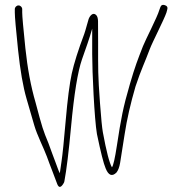

<svg xmlns="http://www.w3.org/2000/svg" viewBox="-20 -708 748 778"><path d="M40 -671V-657C40 -640.6 44.4 -590.4 53.1 -506.6C61.9 -422.8 73.4 -356.5 87.6 -307.9C101.9 -259.3 112.3 -223.3 118.9 -200C130.1 -160.6 158.1 -106.1 170 -73.5C184.2 -33.4 198.5 0 212 38C218.1 53.2 226.1 53 236 37.5C239.2 32.5 240.8 29 240.8 27C249.6 -19.6 258.6 -93.6 268 -195C280.2 -327 295 -418 312.4 -468C328.3 -513.6 341.1 -547.7 353.6 -592V-488.2C353.6 -418 362.3 -226.2 372.8 -165C388.1 -91.3 399.8 -45 408 -26C419.6 3 434.3 8.7 452 -9C458.8 -17.5 463.7 -30.5 466.7 -47.9C469.7 -65.3 475.8 -104 485 -163.9C494.1 -223.8 508.9 -288.5 529.2 -358C553 -429.5 566.8 -454.6 586.9 -509C596.9 -536 644.8 -628.5 654.4 -657L657.4 -668C660.6 -677.6 657.5 -684 648.1 -687.1C638.7 -690.2 632.4 -687.2 629.4 -678L625.4 -667C618 -640 568.9 -545.5 559.4 -521C537.9 -465.7 527.7 -440.5 506.4 -367.5C478.5 -272.1 470.3 -226.8 453.7 -118.2C445.8 -66.3 439.1 -36.9 433.6 -30C423.4 -47 411.1 -94.3 396.8 -172C393.6 -189.3 389.7 -228.7 385.2 -290C376.6 -407 377.6 -423.9 377.6 -537.5C377.6 -583.2 377.5 -611.6 377.2 -622.7C376.9 -633.9 374.5 -641.9 370 -646.7C357.5 -660.1 344.3 -644.6 339.2 -631C333.9 -614.6 327.7 -588.3 321.6 -571C296.8 -505 279.9 -451.4 270.8 -409.9C261.8 -368.5 253.7 -305.5 246.4 -221.1C239.1 -136.7 233.4 -80.9 229.3 -53.8C225.2 -26.6 222.9 -10.7 222.4 -6C215.7 -18.5 212.3 -32.2 205.6 -48.5C196.6 -70.4 185.4 -104.3 176.4 -127.5C154.1 -181.8 152 -187.6 124 -293C105.1 -357.7 91.4 -431 82.8 -512.7C74.3 -594.5 70 -642.6 70 -657V-671C70 -678.9 62.9 -686 55 -686C47.1 -686 40 -678.9 40 -671Z"/></svg>

Font: MewTooHand
Style: Condensed
Weight: 400
Designer: Mew Too, Robert Jablonski
Version: Version 0.77